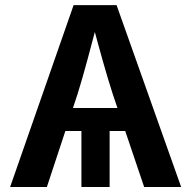

<svg xmlns="http://www.w3.org/2000/svg" viewBox="-20 -748 765 768"><path d="M418.5 -270V0H305.7V-270ZM20.5 0 274.4 -727.5H446.3L704.6 0H556.6L430.7 -372.6Q411.1 -433.6 390.1 -508.1Q369.1 -582.5 344.2 -676.8H374.5Q349.6 -582 329.3 -507.3Q309.1 -432.6 290.5 -372.6L167.5 0ZM171.4 -224.1V-315.9H553.7V-224.1Z"/></svg>

Font: V-Inter
Style: SemiBold-600
Weight: 600
Designer: Rasmus Andersson
Foundry: rsms
Version: Version 4.000;git-4146feb